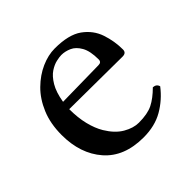

<svg xmlns="http://www.w3.org/2000/svg" viewBox="-122 -565 682 682"><g transform="rotate(-45 219.0 -223.5)"><path d="M235 0Q138 0 86.5 -59Q35 -118 35 -212Q35 -269 53.5 -313Q72 -357 102 -386.5Q132 -416 167 -431.5Q202 -447 235 -447Q305 -447 341 -421Q377 -395 390.5 -355Q404 -315 404 -273Q404 -256 385 -256L119 -258Q119 -215 127.5 -180.5Q136 -146 151 -121Q174 -83 203.5 -66Q233 -49 260 -49Q304 -49 330 -62Q356 -75 384 -103Q401 -102 405 -87Q375 -48 333.5 -24Q292 0 235 0ZM122 -292 303 -295Q318 -295 318 -309Q318 -351 305 -374Q292 -397 273 -405.5Q254 -414 235 -414Q226 -414 210 -410.5Q194 -407 176.5 -395.5Q159 -384 144 -359Q129 -334 122 -292Z"/></g></svg>

Font: Pochaevsk
Style: Regular
Weight: 400
Version: Version 1.210; ttfautohint (v1.8.4.7-5d5b)